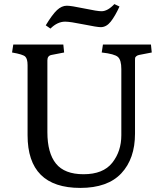

<svg xmlns="http://www.w3.org/2000/svg" viewBox="-20 -911 776 940"><path d="M574 -573Q574 -617 557.5 -632Q541 -647 478 -654L484 -693H719L723 -654L661 -642Q652 -640 647 -635.5Q642 -631 641.5 -627.5Q641 -624 641 -616V-257Q641 -134 574 -62.5Q507 9 373 9Q115 9 115 -249V-592Q115 -623 103.5 -634Q92 -645 39 -654L45 -693H290L294 -654L232 -642Q212 -638 212 -616V-264Q212 -162 254 -110Q296 -58 389 -58Q485 -58 529.5 -114Q574 -170 574 -249ZM540 -891 565 -879Q544 -833 522.5 -805.5Q501 -778 473 -778Q456 -778 389.5 -791.5Q323 -805 299 -805Q261 -805 227 -771L204 -787Q236 -840 259 -861.5Q282 -883 307 -883Q328 -883 392.5 -869.5Q457 -856 477 -856Q507 -856 540 -891Z"/></svg>

Font: Poly
Style: Regular
Weight: 400
Designer: Jos Nicols Silva Schwarzenberg
Foundry: Jose Nicolas Silva Schwarzenberg
Version: Version 1.001